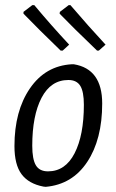

<svg xmlns="http://www.w3.org/2000/svg" viewBox="-20 -715 451 744"><path d="M363 -519H356Q258 -613 211 -662L212 -669L246 -695H253Q324 -612 389 -542ZM223 -519H215Q130 -601 71 -662V-669L105 -695H113Q178 -617 248 -542ZM258 -466H266Q376 -448 376 -314Q376 -175 318 -87.5Q260 0 157 9L148 8Q91 -3 63.5 -40Q36 -77 36 -149Q36 -285 96 -372.5Q156 -460 258 -466ZM245 -405Q177 -405 141 -336Q105 -267 105 -150Q105 -98 119 -74.5Q133 -51 166 -51Q233 -51 269 -121Q305 -191 305 -309Q305 -360 291 -382.5Q277 -405 245 -405Z"/></svg>

Font: Alegreya Sans
Style: Italic
Weight: 400
Italic angle: -7°
Designer: Juan Pablo del Peral
Foundry: Huerta Tipografica
Version: Version 2.007